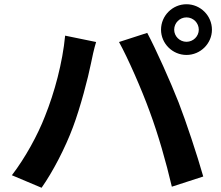

<svg xmlns="http://www.w3.org/2000/svg" viewBox="-20 -859 1040 905"><path d="M801 -719C801 -751 827 -777 859 -777C891 -777 917 -751 917 -719C917 -688 891 -662 859 -662C827 -662 801 -688 801 -719ZM739 -719C739 -654 793 -600 859 -600C925 -600 979 -654 979 -719C979 -785 925 -839 859 -839C793 -839 739 -785 739 -719ZM192 -311C158 -223 99 -115 36 -33L176 26C229 -49 288 -163 324 -260C359 -353 395 -491 409 -561C413 -583 424 -632 433 -661L287 -691C275 -564 237 -423 192 -311ZM686 -332C726 -224 762 -98 790 21L938 -27C910 -126 857 -286 822 -376C784 -473 715 -627 674 -704L541 -661C583 -585 648 -437 686 -332Z"/></svg>

Font: Noto Sans Mono CJK TC
Style: Bold
Weight: 700
Designer: Ryoko NISHIZUKA 西塚涼子 (kana, bopomofo & ideographs); Paul D. Hunt (Latin, Greek & Cyrillic); Sandoll Communications 산돌커뮤니
Foundry: Adobe
Version: Version 2.004;hotconv 1.0.118;makeotfexe 2.5.65603